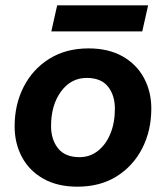

<svg xmlns="http://www.w3.org/2000/svg" viewBox="-20 -692 624 722"><path d="M271 10Q196 10 143 -20Q90 -50 62.5 -101.5Q35 -153 35 -217Q35 -299 69 -365.5Q103 -432 165.5 -471Q228 -510 313 -510Q388 -510 441 -480Q494 -450 521.5 -398.5Q549 -347 549 -284Q549 -201 515 -134.5Q481 -68 419 -29Q357 10 271 10ZM279 -101Q318 -101 348 -124.5Q378 -148 395 -189Q412 -230 412 -283Q412 -334 386 -366.5Q360 -399 306 -399Q247 -399 209.5 -348Q172 -297 172 -218Q172 -167 198.5 -134Q225 -101 279 -101ZM537 -672 515 -574H173L195 -672Z"/></svg>

Font: Prodigy Sans SemiBold
Style: Italic
Weight: 600
Italic angle: -13°
Designer: Wei Huang
Foundry: Wei Huang
Version: Version 1.003; ttfautohint (v1.8.3)